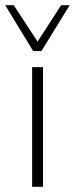

<svg xmlns="http://www.w3.org/2000/svg" viewBox="-21 -721 289 741"><path d="M103 0V-462H145V0ZM107 -524 116 -548 215 -701H248L139 -524ZM107 -524 -1 -701H32L132 -548L139 -524Z"/></svg>

Font: Ysabeau SC ExtraLight
Style: Regular
Weight: 250
Designer: Christian Thalmann (Catharsis Fonts)
Version: Version 2.001;gftools[0.9.30]; featfreeze: smcp